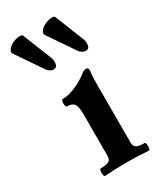

<svg xmlns="http://www.w3.org/2000/svg" viewBox="-229 -752 678 816"><g transform="rotate(-30 110.0 -344.0)"><path d="M34 4Q29 4 27.5 -5Q26 -14 27.5 -23.5Q29 -33 34 -33Q63 -33 74 -40Q85 -47 85 -66V-272Q85 -306 75.5 -319.5Q66 -333 41 -333Q36 -333 34.5 -342Q33 -351 34.5 -360Q36 -369 41 -369Q69 -369 103.5 -383.5Q138 -398 169 -422Q181 -431 189 -431Q202 -431 202 -418Q199 -397 198.5 -375.5Q198 -354 198 -333V-66Q198 -47 209 -40Q220 -33 248 -33Q253 -33 254.5 -23.5Q256 -14 254.5 -5Q253 4 248 4Q221 2 194.5 1Q168 0 141 0Q114 0 87.5 1Q61 2 34 4ZM70 -497Q63 -497 53.5 -502.5Q44 -508 36 -521L-47 -643Q-53 -653 -44 -664.5Q-35 -676 -17.5 -684Q0 -692 16 -692Q28 -692 30 -686L87 -543Q92 -530 89.5 -513.5Q87 -497 70 -497ZM228 -497Q221 -497 211.5 -502.5Q202 -508 194 -521L111 -643Q105 -653 114 -664.5Q123 -676 140.5 -684Q158 -692 174 -692Q186 -692 188 -686L245 -543Q250 -530 247.5 -513.5Q245 -497 228 -497Z"/></g></svg>

Font: Junicode
Style: Bold
Weight: 700
Designer: Peter S. Baker
Version: Version 2.100; ttfautohint (v1.8.4)